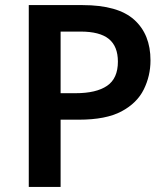

<svg xmlns="http://www.w3.org/2000/svg" viewBox="-20 -734 658 754"><path d="M304 -714Q443 -714 507 -656.5Q571 -599 571 -497Q571 -436 544.5 -382.5Q518 -329 457 -296.5Q396 -264 290 -264H218V0H93V-714ZM296 -610H218V-368H277Q358 -368 400.5 -397Q443 -426 443 -492Q443 -552 407.5 -581Q372 -610 296 -610Z"/></svg>

Font: Noto Sans New Tai Lue SemiBold
Style: Regular
Weight: 600
Version: Version 2.003